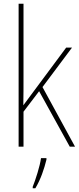

<svg xmlns="http://www.w3.org/2000/svg" viewBox="-20 -780 421 1021"><path d="M105 -372V-760H79V0H105V-186L188 -295L351 0H379L206 -317L363 -527H332L147 -278C131 -256 122 -244 104 -220C105 -273 105 -317 105 -372ZM227 69V61H198C193 102 168 179 154 213V221H168C196 175 215 118 227 69Z"/></svg>

Font: Noto Sans Oriya Cond Thin
Style: Regular
Weight: 100
Width: 3
Designer: Amélie Bonet and Sol Matas
Foundry: Google LLC
Version: Version 2.006